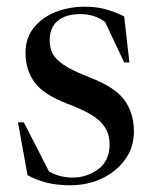

<svg xmlns="http://www.w3.org/2000/svg" viewBox="-20 -542 459 572"><path d="M232 -522Q266 -522 293.5 -514.8Q321 -507.5 350 -493L365.5 -356H350L293 -476.5Q262 -500 219.5 -500Q176 -500 152 -480Q128 -460 128 -422Q128 -401.5 136 -384Q144 -366.5 169.2 -349.2Q194.5 -332 247 -311.5Q325.5 -281 352.2 -241.8Q379 -202.5 379 -150.5Q379 -103 352.8 -66.8Q326.5 -30.5 283.5 -10.2Q240.5 10 189 10Q151 10 120.5 2.5Q90 -5 62 -20L33.5 -177.5H51L126 -31Q158.5 -13 196.5 -13Q238.5 -13 272.5 -37.8Q306.5 -62.5 306.5 -112.5Q306.5 -150.5 280.8 -177.8Q255 -205 182 -232.5Q109.5 -260 82.8 -297Q56 -334 56 -384Q56 -428.5 80.5 -459.2Q105 -490 145 -506Q185 -522 232 -522Z"/></svg>

Font: Newsreader 72pt
Style: Regular
Weight: 400
Designer: Hugues Gentile
Foundry: Production Type
Version: Version 1.003; ttfautohint (v1.8.3)